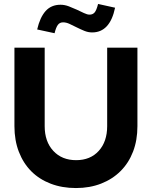

<svg xmlns="http://www.w3.org/2000/svg" viewBox="-20 -941 769 971"><path d="M53 0ZM675 -303Q675 -232 653 -174.5Q631 -117 590 -76Q549 -35 491.5 -12.5Q434 10 364 10Q294 10 236.5 -12Q179 -34 138.5 -74.5Q98 -115 75.5 -173Q53 -231 53 -303V-700H206V-303Q206 -225 249.5 -178Q293 -131 365 -131Q437 -131 479.5 -178Q522 -225 522 -303V-700H675ZM256 -773Q234 -778 212 -782.5Q190 -787 168 -792Q182 -853 210.5 -885Q239 -917 286 -917Q307 -917 328 -909Q349 -901 368.5 -892Q388 -883 404.5 -875Q421 -867 433 -867Q449 -867 458.5 -878Q468 -889 476 -921Q498 -916 519 -911.5Q540 -907 562 -902Q536 -777 446 -777Q426 -777 406.5 -785Q387 -793 368 -802.5Q349 -812 332 -820Q315 -828 299 -828Q282 -828 272.5 -815Q263 -802 256 -773Z"/></svg>

Font: Rosa Sans
Style: Bold
Weight: 700
Designer: Pentagram / MCKL
Foundry: Pentagram / MCKL
Version: Version 1.005;September 16, 2019;FontCreator 11.5.0.2425 64-